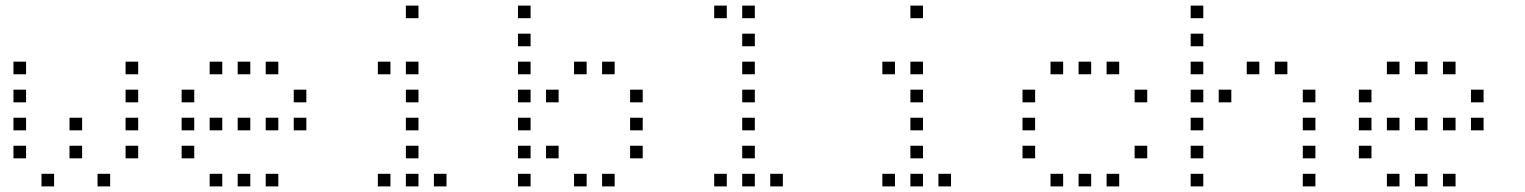

<svg xmlns="http://www.w3.org/2000/svg" viewBox="-20 -693 5440 685"><path d="M29 -473Q28 -473 28 -473Q28 -473 28 -472V-429Q28 -428 28 -428Q28 -428 29 -428H72Q73 -428 73 -428Q73 -428 73 -429V-472Q73 -473 73 -473Q73 -473 72 -473ZM429 -473Q428 -473 428 -473Q428 -473 428 -472V-429Q428 -428 428 -428Q428 -428 429 -428H472Q473 -428 473 -428Q473 -428 473 -429V-472Q473 -473 473 -473Q473 -473 472 -473ZM29 -373Q28 -373 28 -373Q28 -373 28 -372V-329Q28 -328 28 -328Q28 -328 29 -328H72Q73 -328 73 -328Q73 -328 73 -329V-372Q73 -373 73 -373Q73 -373 72 -373ZM429 -373Q428 -373 428 -373Q428 -373 428 -372V-329Q428 -328 428 -328Q428 -328 429 -328H472Q473 -328 473 -328Q473 -328 473 -329V-372Q473 -373 473 -373Q473 -373 472 -373ZM29 -273Q28 -273 28 -273Q28 -273 28 -272V-229Q28 -228 28 -228Q28 -228 29 -228H72Q73 -228 73 -228Q73 -228 73 -229V-272Q73 -273 73 -273Q73 -273 72 -273ZM229 -273Q228 -273 228 -273Q228 -273 228 -272V-229Q228 -228 228 -228Q228 -228 229 -228H272Q273 -228 273 -228Q273 -228 273 -229V-272Q273 -273 273 -273Q273 -273 272 -273ZM429 -273Q428 -273 428 -273Q428 -273 428 -272V-229Q428 -228 428 -228Q428 -228 429 -228H472Q473 -228 473 -228Q473 -228 473 -229V-272Q473 -273 473 -273Q473 -273 472 -273ZM29 -173Q28 -173 28 -173Q28 -173 28 -172V-129Q28 -128 28 -128Q28 -128 29 -128H72Q73 -128 73 -128Q73 -128 73 -129V-172Q73 -173 73 -173Q73 -173 72 -173ZM229 -173Q228 -173 228 -173Q228 -173 228 -172V-129Q228 -128 228 -128Q228 -128 229 -128H272Q273 -128 273 -128Q273 -128 273 -129V-172Q273 -173 273 -173Q273 -173 272 -173ZM429 -173Q428 -173 428 -173Q428 -173 428 -172V-129Q428 -128 428 -128Q428 -128 429 -128H472Q473 -128 473 -128Q473 -128 473 -129V-172Q473 -173 473 -173Q473 -173 472 -173ZM129 -73Q128 -73 128 -73Q128 -73 128 -72V-29Q128 -28 128 -28Q128 -28 129 -28H172Q173 -28 173 -28Q173 -28 173 -29V-72Q173 -73 173 -73Q173 -73 172 -73ZM329 -73Q328 -73 328 -73Q328 -73 328 -72V-29Q328 -28 328 -28Q328 -28 329 -28H372Q373 -28 373 -28Q373 -28 373 -29V-72Q373 -73 373 -73Q373 -73 372 -73Z M729 -473Q728 -473 728 -473Q728 -473 728 -472V-429Q728 -428 728 -428Q728 -428 729 -428H772Q773 -428 773 -428Q773 -428 773 -429V-472Q773 -473 773 -473Q773 -473 772 -473ZM829 -473Q828 -473 828 -473Q828 -473 828 -472V-429Q828 -428 828 -428Q828 -428 829 -428H872Q873 -428 873 -428Q873 -428 873 -429V-472Q873 -473 873 -473Q873 -473 872 -473ZM929 -473Q928 -473 928 -473Q928 -473 928 -472V-429Q928 -428 928 -428Q928 -428 929 -428H972Q973 -428 973 -428Q973 -428 973 -429V-472Q973 -473 973 -473Q973 -473 972 -473ZM629 -373Q628 -373 628 -373Q628 -373 628 -372V-329Q628 -328 628 -328Q628 -328 629 -328H672Q673 -328 673 -328Q673 -328 673 -329V-372Q673 -373 673 -373Q673 -373 672 -373ZM1029 -373Q1028 -373 1028 -373Q1028 -373 1028 -372V-329Q1028 -328 1028 -328Q1028 -328 1029 -328H1072Q1073 -328 1073 -328Q1073 -328 1073 -329V-372Q1073 -373 1073 -373Q1073 -373 1072 -373ZM629 -273Q628 -273 628 -273Q628 -273 628 -272V-229Q628 -228 628 -228Q628 -228 629 -228H672Q673 -228 673 -228Q673 -228 673 -229V-272Q673 -273 673 -273Q673 -273 672 -273ZM729 -273Q728 -273 728 -273Q728 -273 728 -272V-229Q728 -228 728 -228Q728 -228 729 -228H772Q773 -228 773 -228Q773 -228 773 -229V-272Q773 -273 773 -273Q773 -273 772 -273ZM829 -273Q828 -273 828 -273Q828 -273 828 -272V-229Q828 -228 828 -228Q828 -228 829 -228H872Q873 -228 873 -228Q873 -228 873 -229V-272Q873 -273 873 -273Q873 -273 872 -273ZM929 -273Q928 -273 928 -273Q928 -273 928 -272V-229Q928 -228 928 -228Q928 -228 929 -228H972Q973 -228 973 -228Q973 -228 973 -229V-272Q973 -273 973 -273Q973 -273 972 -273ZM1029 -273Q1028 -273 1028 -273Q1028 -273 1028 -272V-229Q1028 -228 1028 -228Q1028 -228 1029 -228H1072Q1073 -228 1073 -228Q1073 -228 1073 -229V-272Q1073 -273 1073 -273Q1073 -273 1072 -273ZM629 -173Q628 -173 628 -173Q628 -173 628 -172V-129Q628 -128 628 -128Q628 -128 629 -128H672Q673 -128 673 -128Q673 -128 673 -129V-172Q673 -173 673 -173Q673 -173 672 -173ZM729 -73Q728 -73 728 -73Q728 -73 728 -72V-29Q728 -28 728 -28Q728 -28 729 -28H772Q773 -28 773 -28Q773 -28 773 -29V-72Q773 -73 773 -73Q773 -73 772 -73ZM829 -73Q828 -73 828 -73Q828 -73 828 -72V-29Q828 -28 828 -28Q828 -28 829 -28H872Q873 -28 873 -28Q873 -28 873 -29V-72Q873 -73 873 -73Q873 -73 872 -73ZM929 -73Q928 -73 928 -73Q928 -73 928 -72V-29Q928 -28 928 -28Q928 -28 929 -28H972Q973 -28 973 -28Q973 -28 973 -29V-72Q973 -73 973 -73Q973 -73 972 -73Z M1429 -673Q1428 -673 1428 -673Q1428 -673 1428 -672V-629Q1428 -628 1428 -628Q1428 -628 1429 -628H1472Q1473 -628 1473 -628Q1473 -628 1473 -629V-672Q1473 -673 1473 -673Q1473 -673 1472 -673ZM1329 -473Q1328 -473 1328 -473Q1328 -473 1328 -472V-429Q1328 -428 1328 -428Q1328 -428 1329 -428H1372Q1373 -428 1373 -428Q1373 -428 1373 -429V-472Q1373 -473 1373 -473Q1373 -473 1372 -473ZM1429 -473Q1428 -473 1428 -473Q1428 -473 1428 -472V-429Q1428 -428 1428 -428Q1428 -428 1429 -428H1472Q1473 -428 1473 -428Q1473 -428 1473 -429V-472Q1473 -473 1473 -473Q1473 -473 1472 -473ZM1429 -373Q1428 -373 1428 -373Q1428 -373 1428 -372V-329Q1428 -328 1428 -328Q1428 -328 1429 -328H1472Q1473 -328 1473 -328Q1473 -328 1473 -329V-372Q1473 -373 1473 -373Q1473 -373 1472 -373ZM1429 -273Q1428 -273 1428 -273Q1428 -273 1428 -272V-229Q1428 -228 1428 -228Q1428 -228 1429 -228H1472Q1473 -228 1473 -228Q1473 -228 1473 -229V-272Q1473 -273 1473 -273Q1473 -273 1472 -273ZM1429 -173Q1428 -173 1428 -173Q1428 -173 1428 -172V-129Q1428 -128 1428 -128Q1428 -128 1429 -128H1472Q1473 -128 1473 -128Q1473 -128 1473 -129V-172Q1473 -173 1473 -173Q1473 -173 1472 -173ZM1329 -73Q1328 -73 1328 -73Q1328 -73 1328 -72V-29Q1328 -28 1328 -28Q1328 -28 1329 -28H1372Q1373 -28 1373 -28Q1373 -28 1373 -29V-72Q1373 -73 1373 -73Q1373 -73 1372 -73ZM1429 -73Q1428 -73 1428 -73Q1428 -73 1428 -72V-29Q1428 -28 1428 -28Q1428 -28 1429 -28H1472Q1473 -28 1473 -28Q1473 -28 1473 -29V-72Q1473 -73 1473 -73Q1473 -73 1472 -73ZM1529 -73Q1528 -73 1528 -73Q1528 -73 1528 -72V-29Q1528 -28 1528 -28Q1528 -28 1529 -28H1572Q1573 -28 1573 -28Q1573 -28 1573 -29V-72Q1573 -73 1573 -73Q1573 -73 1572 -73Z M1829 -673Q1828 -673 1828 -673Q1828 -673 1828 -672V-629Q1828 -628 1828 -628Q1828 -628 1829 -628H1872Q1873 -628 1873 -628Q1873 -628 1873 -629V-672Q1873 -673 1873 -673Q1873 -673 1872 -673ZM1829 -573Q1828 -573 1828 -573Q1828 -573 1828 -572V-529Q1828 -528 1828 -528Q1828 -528 1829 -528H1872Q1873 -528 1873 -528Q1873 -528 1873 -529V-572Q1873 -573 1873 -573Q1873 -573 1872 -573ZM1829 -473Q1828 -473 1828 -473Q1828 -473 1828 -472V-429Q1828 -428 1828 -428Q1828 -428 1829 -428H1872Q1873 -428 1873 -428Q1873 -428 1873 -429V-472Q1873 -473 1873 -473Q1873 -473 1872 -473ZM2029 -473Q2028 -473 2028 -473Q2028 -473 2028 -472V-429Q2028 -428 2028 -428Q2028 -428 2029 -428H2072Q2073 -428 2073 -428Q2073 -428 2073 -429V-472Q2073 -473 2073 -473Q2073 -473 2072 -473ZM2129 -473Q2128 -473 2128 -473Q2128 -473 2128 -472V-429Q2128 -428 2128 -428Q2128 -428 2129 -428H2172Q2173 -428 2173 -428Q2173 -428 2173 -429V-472Q2173 -473 2173 -473Q2173 -473 2172 -473ZM1829 -373Q1828 -373 1828 -373Q1828 -373 1828 -372V-329Q1828 -328 1828 -328Q1828 -328 1829 -328H1872Q1873 -328 1873 -328Q1873 -328 1873 -329V-372Q1873 -373 1873 -373Q1873 -373 1872 -373ZM1929 -373Q1928 -373 1928 -373Q1928 -373 1928 -372V-329Q1928 -328 1928 -328Q1928 -328 1929 -328H1972Q1973 -328 1973 -328Q1973 -328 1973 -329V-372Q1973 -373 1973 -373Q1973 -373 1972 -373ZM2229 -373Q2228 -373 2228 -373Q2228 -373 2228 -372V-329Q2228 -328 2228 -328Q2228 -328 2229 -328H2272Q2273 -328 2273 -328Q2273 -328 2273 -329V-372Q2273 -373 2273 -373Q2273 -373 2272 -373ZM1829 -273Q1828 -273 1828 -273Q1828 -273 1828 -272V-229Q1828 -228 1828 -228Q1828 -228 1829 -228H1872Q1873 -228 1873 -228Q1873 -228 1873 -229V-272Q1873 -273 1873 -273Q1873 -273 1872 -273ZM2229 -273Q2228 -273 2228 -273Q2228 -273 2228 -272V-229Q2228 -228 2228 -228Q2228 -228 2229 -228H2272Q2273 -228 2273 -228Q2273 -228 2273 -229V-272Q2273 -273 2273 -273Q2273 -273 2272 -273ZM1829 -173Q1828 -173 1828 -173Q1828 -173 1828 -172V-129Q1828 -128 1828 -128Q1828 -128 1829 -128H1872Q1873 -128 1873 -128Q1873 -128 1873 -129V-172Q1873 -173 1873 -173Q1873 -173 1872 -173ZM1929 -173Q1928 -173 1928 -173Q1928 -173 1928 -172V-129Q1928 -128 1928 -128Q1928 -128 1929 -128H1972Q1973 -128 1973 -128Q1973 -128 1973 -129V-172Q1973 -173 1973 -173Q1973 -173 1972 -173ZM2229 -173Q2228 -173 2228 -173Q2228 -173 2228 -172V-129Q2228 -128 2228 -128Q2228 -128 2229 -128H2272Q2273 -128 2273 -128Q2273 -128 2273 -129V-172Q2273 -173 2273 -173Q2273 -173 2272 -173ZM1829 -73Q1828 -73 1828 -73Q1828 -73 1828 -72V-29Q1828 -28 1828 -28Q1828 -28 1829 -28H1872Q1873 -28 1873 -28Q1873 -28 1873 -29V-72Q1873 -73 1873 -73Q1873 -73 1872 -73ZM2029 -73Q2028 -73 2028 -73Q2028 -73 2028 -72V-29Q2028 -28 2028 -28Q2028 -28 2029 -28H2072Q2073 -28 2073 -28Q2073 -28 2073 -29V-72Q2073 -73 2073 -73Q2073 -73 2072 -73ZM2129 -73Q2128 -73 2128 -73Q2128 -73 2128 -72V-29Q2128 -28 2128 -28Q2128 -28 2129 -28H2172Q2173 -28 2173 -28Q2173 -28 2173 -29V-72Q2173 -73 2173 -73Q2173 -73 2172 -73Z M2529 -673Q2528 -673 2528 -673Q2528 -673 2528 -672V-629Q2528 -628 2528 -628Q2528 -628 2529 -628H2572Q2573 -628 2573 -628Q2573 -628 2573 -629V-672Q2573 -673 2573 -673Q2573 -673 2572 -673ZM2629 -673Q2628 -673 2628 -673Q2628 -673 2628 -672V-629Q2628 -628 2628 -628Q2628 -628 2629 -628H2672Q2673 -628 2673 -628Q2673 -628 2673 -629V-672Q2673 -673 2673 -673Q2673 -673 2672 -673ZM2629 -573Q2628 -573 2628 -573Q2628 -573 2628 -572V-529Q2628 -528 2628 -528Q2628 -528 2629 -528H2672Q2673 -528 2673 -528Q2673 -528 2673 -529V-572Q2673 -573 2673 -573Q2673 -573 2672 -573ZM2629 -473Q2628 -473 2628 -473Q2628 -473 2628 -472V-429Q2628 -428 2628 -428Q2628 -428 2629 -428H2672Q2673 -428 2673 -428Q2673 -428 2673 -429V-472Q2673 -473 2673 -473Q2673 -473 2672 -473ZM2629 -373Q2628 -373 2628 -373Q2628 -373 2628 -372V-329Q2628 -328 2628 -328Q2628 -328 2629 -328H2672Q2673 -328 2673 -328Q2673 -328 2673 -329V-372Q2673 -373 2673 -373Q2673 -373 2672 -373ZM2629 -273Q2628 -273 2628 -273Q2628 -273 2628 -272V-229Q2628 -228 2628 -228Q2628 -228 2629 -228H2672Q2673 -228 2673 -228Q2673 -228 2673 -229V-272Q2673 -273 2673 -273Q2673 -273 2672 -273ZM2629 -173Q2628 -173 2628 -173Q2628 -173 2628 -172V-129Q2628 -128 2628 -128Q2628 -128 2629 -128H2672Q2673 -128 2673 -128Q2673 -128 2673 -129V-172Q2673 -173 2673 -173Q2673 -173 2672 -173ZM2529 -73Q2528 -73 2528 -73Q2528 -73 2528 -72V-29Q2528 -28 2528 -28Q2528 -28 2529 -28H2572Q2573 -28 2573 -28Q2573 -28 2573 -29V-72Q2573 -73 2573 -73Q2573 -73 2572 -73ZM2629 -73Q2628 -73 2628 -73Q2628 -73 2628 -72V-29Q2628 -28 2628 -28Q2628 -28 2629 -28H2672Q2673 -28 2673 -28Q2673 -28 2673 -29V-72Q2673 -73 2673 -73Q2673 -73 2672 -73ZM2729 -73Q2728 -73 2728 -73Q2728 -73 2728 -72V-29Q2728 -28 2728 -28Q2728 -28 2729 -28H2772Q2773 -28 2773 -28Q2773 -28 2773 -29V-72Q2773 -73 2773 -73Q2773 -73 2772 -73Z M3229 -673Q3228 -673 3228 -673Q3228 -673 3228 -672V-629Q3228 -628 3228 -628Q3228 -628 3229 -628H3272Q3273 -628 3273 -628Q3273 -628 3273 -629V-672Q3273 -673 3273 -673Q3273 -673 3272 -673ZM3129 -473Q3128 -473 3128 -473Q3128 -473 3128 -472V-429Q3128 -428 3128 -428Q3128 -428 3129 -428H3172Q3173 -428 3173 -428Q3173 -428 3173 -429V-472Q3173 -473 3173 -473Q3173 -473 3172 -473ZM3229 -473Q3228 -473 3228 -473Q3228 -473 3228 -472V-429Q3228 -428 3228 -428Q3228 -428 3229 -428H3272Q3273 -428 3273 -428Q3273 -428 3273 -429V-472Q3273 -473 3273 -473Q3273 -473 3272 -473ZM3229 -373Q3228 -373 3228 -373Q3228 -373 3228 -372V-329Q3228 -328 3228 -328Q3228 -328 3229 -328H3272Q3273 -328 3273 -328Q3273 -328 3273 -329V-372Q3273 -373 3273 -373Q3273 -373 3272 -373ZM3229 -273Q3228 -273 3228 -273Q3228 -273 3228 -272V-229Q3228 -228 3228 -228Q3228 -228 3229 -228H3272Q3273 -228 3273 -228Q3273 -228 3273 -229V-272Q3273 -273 3273 -273Q3273 -273 3272 -273ZM3229 -173Q3228 -173 3228 -173Q3228 -173 3228 -172V-129Q3228 -128 3228 -128Q3228 -128 3229 -128H3272Q3273 -128 3273 -128Q3273 -128 3273 -129V-172Q3273 -173 3273 -173Q3273 -173 3272 -173ZM3129 -73Q3128 -73 3128 -73Q3128 -73 3128 -72V-29Q3128 -28 3128 -28Q3128 -28 3129 -28H3172Q3173 -28 3173 -28Q3173 -28 3173 -29V-72Q3173 -73 3173 -73Q3173 -73 3172 -73ZM3229 -73Q3228 -73 3228 -73Q3228 -73 3228 -72V-29Q3228 -28 3228 -28Q3228 -28 3229 -28H3272Q3273 -28 3273 -28Q3273 -28 3273 -29V-72Q3273 -73 3273 -73Q3273 -73 3272 -73ZM3329 -73Q3328 -73 3328 -73Q3328 -73 3328 -72V-29Q3328 -28 3328 -28Q3328 -28 3329 -28H3372Q3373 -28 3373 -28Q3373 -28 3373 -29V-72Q3373 -73 3373 -73Q3373 -73 3372 -73Z M3729 -473Q3728 -473 3728 -473Q3728 -473 3728 -472V-429Q3728 -428 3728 -428Q3728 -428 3729 -428H3772Q3773 -428 3773 -428Q3773 -428 3773 -429V-472Q3773 -473 3773 -473Q3773 -473 3772 -473ZM3829 -473Q3828 -473 3828 -473Q3828 -473 3828 -472V-429Q3828 -428 3828 -428Q3828 -428 3829 -428H3872Q3873 -428 3873 -428Q3873 -428 3873 -429V-472Q3873 -473 3873 -473Q3873 -473 3872 -473ZM3929 -473Q3928 -473 3928 -473Q3928 -473 3928 -472V-429Q3928 -428 3928 -428Q3928 -428 3929 -428H3972Q3973 -428 3973 -428Q3973 -428 3973 -429V-472Q3973 -473 3973 -473Q3973 -473 3972 -473ZM3629 -373Q3628 -373 3628 -373Q3628 -373 3628 -372V-329Q3628 -328 3628 -328Q3628 -328 3629 -328H3672Q3673 -328 3673 -328Q3673 -328 3673 -329V-372Q3673 -373 3673 -373Q3673 -373 3672 -373ZM4029 -373Q4028 -373 4028 -373Q4028 -373 4028 -372V-329Q4028 -328 4028 -328Q4028 -328 4029 -328H4072Q4073 -328 4073 -328Q4073 -328 4073 -329V-372Q4073 -373 4073 -373Q4073 -373 4072 -373ZM3629 -273Q3628 -273 3628 -273Q3628 -273 3628 -272V-229Q3628 -228 3628 -228Q3628 -228 3629 -228H3672Q3673 -228 3673 -228Q3673 -228 3673 -229V-272Q3673 -273 3673 -273Q3673 -273 3672 -273ZM3629 -173Q3628 -173 3628 -173Q3628 -173 3628 -172V-129Q3628 -128 3628 -128Q3628 -128 3629 -128H3672Q3673 -128 3673 -128Q3673 -128 3673 -129V-172Q3673 -173 3673 -173Q3673 -173 3672 -173ZM4029 -173Q4028 -173 4028 -173Q4028 -173 4028 -172V-129Q4028 -128 4028 -128Q4028 -128 4029 -128H4072Q4073 -128 4073 -128Q4073 -128 4073 -129V-172Q4073 -173 4073 -173Q4073 -173 4072 -173ZM3729 -73Q3728 -73 3728 -73Q3728 -73 3728 -72V-29Q3728 -28 3728 -28Q3728 -28 3729 -28H3772Q3773 -28 3773 -28Q3773 -28 3773 -29V-72Q3773 -73 3773 -73Q3773 -73 3772 -73ZM3829 -73Q3828 -73 3828 -73Q3828 -73 3828 -72V-29Q3828 -28 3828 -28Q3828 -28 3829 -28H3872Q3873 -28 3873 -28Q3873 -28 3873 -29V-72Q3873 -73 3873 -73Q3873 -73 3872 -73ZM3929 -73Q3928 -73 3928 -73Q3928 -73 3928 -72V-29Q3928 -28 3928 -28Q3928 -28 3929 -28H3972Q3973 -28 3973 -28Q3973 -28 3973 -29V-72Q3973 -73 3973 -73Q3973 -73 3972 -73Z M4229 -673Q4228 -673 4228 -673Q4228 -673 4228 -672V-629Q4228 -628 4228 -628Q4228 -628 4229 -628H4272Q4273 -628 4273 -628Q4273 -628 4273 -629V-672Q4273 -673 4273 -673Q4273 -673 4272 -673ZM4229 -573Q4228 -573 4228 -573Q4228 -573 4228 -572V-529Q4228 -528 4228 -528Q4228 -528 4229 -528H4272Q4273 -528 4273 -528Q4273 -528 4273 -529V-572Q4273 -573 4273 -573Q4273 -573 4272 -573ZM4229 -473Q4228 -473 4228 -473Q4228 -473 4228 -472V-429Q4228 -428 4228 -428Q4228 -428 4229 -428H4272Q4273 -428 4273 -428Q4273 -428 4273 -429V-472Q4273 -473 4273 -473Q4273 -473 4272 -473ZM4429 -473Q4428 -473 4428 -473Q4428 -473 4428 -472V-429Q4428 -428 4428 -428Q4428 -428 4429 -428H4472Q4473 -428 4473 -428Q4473 -428 4473 -429V-472Q4473 -473 4473 -473Q4473 -473 4472 -473ZM4529 -473Q4528 -473 4528 -473Q4528 -473 4528 -472V-429Q4528 -428 4528 -428Q4528 -428 4529 -428H4572Q4573 -428 4573 -428Q4573 -428 4573 -429V-472Q4573 -473 4573 -473Q4573 -473 4572 -473ZM4229 -373Q4228 -373 4228 -373Q4228 -373 4228 -372V-329Q4228 -328 4228 -328Q4228 -328 4229 -328H4272Q4273 -328 4273 -328Q4273 -328 4273 -329V-372Q4273 -373 4273 -373Q4273 -373 4272 -373ZM4329 -373Q4328 -373 4328 -373Q4328 -373 4328 -372V-329Q4328 -328 4328 -328Q4328 -328 4329 -328H4372Q4373 -328 4373 -328Q4373 -328 4373 -329V-372Q4373 -373 4373 -373Q4373 -373 4372 -373ZM4629 -373Q4628 -373 4628 -373Q4628 -373 4628 -372V-329Q4628 -328 4628 -328Q4628 -328 4629 -328H4672Q4673 -328 4673 -328Q4673 -328 4673 -329V-372Q4673 -373 4673 -373Q4673 -373 4672 -373ZM4229 -273Q4228 -273 4228 -273Q4228 -273 4228 -272V-229Q4228 -228 4228 -228Q4228 -228 4229 -228H4272Q4273 -228 4273 -228Q4273 -228 4273 -229V-272Q4273 -273 4273 -273Q4273 -273 4272 -273ZM4629 -273Q4628 -273 4628 -273Q4628 -273 4628 -272V-229Q4628 -228 4628 -228Q4628 -228 4629 -228H4672Q4673 -228 4673 -228Q4673 -228 4673 -229V-272Q4673 -273 4673 -273Q4673 -273 4672 -273ZM4229 -173Q4228 -173 4228 -173Q4228 -173 4228 -172V-129Q4228 -128 4228 -128Q4228 -128 4229 -128H4272Q4273 -128 4273 -128Q4273 -128 4273 -129V-172Q4273 -173 4273 -173Q4273 -173 4272 -173ZM4629 -173Q4628 -173 4628 -173Q4628 -173 4628 -172V-129Q4628 -128 4628 -128Q4628 -128 4629 -128H4672Q4673 -128 4673 -128Q4673 -128 4673 -129V-172Q4673 -173 4673 -173Q4673 -173 4672 -173ZM4229 -73Q4228 -73 4228 -73Q4228 -73 4228 -72V-29Q4228 -28 4228 -28Q4228 -28 4229 -28H4272Q4273 -28 4273 -28Q4273 -28 4273 -29V-72Q4273 -73 4273 -73Q4273 -73 4272 -73ZM4629 -73Q4628 -73 4628 -73Q4628 -73 4628 -72V-29Q4628 -28 4628 -28Q4628 -28 4629 -28H4672Q4673 -28 4673 -28Q4673 -28 4673 -29V-72Q4673 -73 4673 -73Q4673 -73 4672 -73Z M4929 -473Q4928 -473 4928 -473Q4928 -473 4928 -472V-429Q4928 -428 4928 -428Q4928 -428 4929 -428H4972Q4973 -428 4973 -428Q4973 -428 4973 -429V-472Q4973 -473 4973 -473Q4973 -473 4972 -473ZM5029 -473Q5028 -473 5028 -473Q5028 -473 5028 -472V-429Q5028 -428 5028 -428Q5028 -428 5029 -428H5072Q5073 -428 5073 -428Q5073 -428 5073 -429V-472Q5073 -473 5073 -473Q5073 -473 5072 -473ZM5129 -473Q5128 -473 5128 -473Q5128 -473 5128 -472V-429Q5128 -428 5128 -428Q5128 -428 5129 -428H5172Q5173 -428 5173 -428Q5173 -428 5173 -429V-472Q5173 -473 5173 -473Q5173 -473 5172 -473ZM4829 -373Q4828 -373 4828 -373Q4828 -373 4828 -372V-329Q4828 -328 4828 -328Q4828 -328 4829 -328H4872Q4873 -328 4873 -328Q4873 -328 4873 -329V-372Q4873 -373 4873 -373Q4873 -373 4872 -373ZM5229 -373Q5228 -373 5228 -373Q5228 -373 5228 -372V-329Q5228 -328 5228 -328Q5228 -328 5229 -328H5272Q5273 -328 5273 -328Q5273 -328 5273 -329V-372Q5273 -373 5273 -373Q5273 -373 5272 -373ZM4829 -273Q4828 -273 4828 -273Q4828 -273 4828 -272V-229Q4828 -228 4828 -228Q4828 -228 4829 -228H4872Q4873 -228 4873 -228Q4873 -228 4873 -229V-272Q4873 -273 4873 -273Q4873 -273 4872 -273ZM4929 -273Q4928 -273 4928 -273Q4928 -273 4928 -272V-229Q4928 -228 4928 -228Q4928 -228 4929 -228H4972Q4973 -228 4973 -228Q4973 -228 4973 -229V-272Q4973 -273 4973 -273Q4973 -273 4972 -273ZM5029 -273Q5028 -273 5028 -273Q5028 -273 5028 -272V-229Q5028 -228 5028 -228Q5028 -228 5029 -228H5072Q5073 -228 5073 -228Q5073 -228 5073 -229V-272Q5073 -273 5073 -273Q5073 -273 5072 -273ZM5129 -273Q5128 -273 5128 -273Q5128 -273 5128 -272V-229Q5128 -228 5128 -228Q5128 -228 5129 -228H5172Q5173 -228 5173 -228Q5173 -228 5173 -229V-272Q5173 -273 5173 -273Q5173 -273 5172 -273ZM5229 -273Q5228 -273 5228 -273Q5228 -273 5228 -272V-229Q5228 -228 5228 -228Q5228 -228 5229 -228H5272Q5273 -228 5273 -228Q5273 -228 5273 -229V-272Q5273 -273 5273 -273Q5273 -273 5272 -273ZM4829 -173Q4828 -173 4828 -173Q4828 -173 4828 -172V-129Q4828 -128 4828 -128Q4828 -128 4829 -128H4872Q4873 -128 4873 -128Q4873 -128 4873 -129V-172Q4873 -173 4873 -173Q4873 -173 4872 -173ZM4929 -73Q4928 -73 4928 -73Q4928 -73 4928 -72V-29Q4928 -28 4928 -28Q4928 -28 4929 -28H4972Q4973 -28 4973 -28Q4973 -28 4973 -29V-72Q4973 -73 4973 -73Q4973 -73 4972 -73ZM5029 -73Q5028 -73 5028 -73Q5028 -73 5028 -72V-29Q5028 -28 5028 -28Q5028 -28 5029 -28H5072Q5073 -28 5073 -28Q5073 -28 5073 -29V-72Q5073 -73 5073 -73Q5073 -73 5072 -73ZM5129 -73Q5128 -73 5128 -73Q5128 -73 5128 -72V-29Q5128 -28 5128 -28Q5128 -28 5129 -28H5172Q5173 -28 5173 -28Q5173 -28 5173 -29V-72Q5173 -73 5173 -73Q5173 -73 5172 -73Z"/></svg>

Font: Doto Light
Style: Regular
Weight: 300
Monospace: yes
Version: Version 1.000